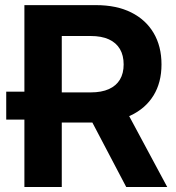

<svg xmlns="http://www.w3.org/2000/svg" viewBox="-20 -748 705 768"><path d="M164.1 -269.5H4.9V-381.3H164.1ZM77.6 0V-727.5H363.8Q446.3 -727.5 504.9 -698.2Q563.5 -668.9 594.7 -615.7Q626 -562.5 626 -490.2Q626 -418 594 -366Q562 -314 502.2 -285.9Q442.4 -257.8 358.4 -257.8H166.5V-378.4H342.8Q386.2 -378.4 415.5 -391.6Q444.8 -404.8 459.7 -429.7Q474.6 -454.6 474.6 -490.2Q474.6 -526.4 459.7 -551.8Q444.8 -577.1 415.5 -590.6Q386.2 -604 342.3 -604H227.1V0ZM484.9 0 311.5 -330.1H471.7L648.9 0Z"/></svg>

Font: Inter 20pt
Style: Bold
Weight: 700
Version: Version 4.001;git-66647c0bb